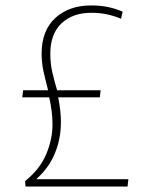

<svg xmlns="http://www.w3.org/2000/svg" viewBox="-20 -686 550 706"><path d="M72 -20Q126 -63 149.5 -118Q173 -173 173 -228Q173 -276 161 -328H62L65 -354H157Q147 -391 140 -423.5Q133 -456 133 -488Q133 -574 183.5 -620Q234 -666 315 -666Q351 -666 380 -659.5Q409 -653 431 -643L425 -617Q402 -627 374.5 -633Q347 -639 316 -639Q247 -639 206 -600Q165 -561 165 -489Q165 -453 172 -422Q179 -391 190 -354H350L347 -328H194Q199 -303 201.5 -280Q204 -257 204 -237Q204 -175 181.5 -121.5Q159 -68 115 -29V-27H452L449 0H74Z"/></svg>

Font: Murecho ExtraLight
Style: Regular
Weight: 200
Designer: Neil Summerour
Foundry: Positype
Version: Version 1.010; ttfautohint (v1.8.3)